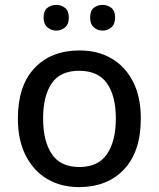

<svg xmlns="http://www.w3.org/2000/svg" viewBox="-20 -754 648 784"><path d="M555 -270Q555 -136 487 -63Q419 10 302 10Q230 10 174 -22.5Q118 -55 85.5 -118Q53 -181 53 -270Q53 -404 121 -476Q189 -548 305 -548Q379 -548 435 -515.5Q491 -483 523 -421Q555 -359 555 -270ZM156 -270Q156 -178 191.5 -125Q227 -72 304 -72Q381 -72 417 -125Q453 -178 453 -270Q453 -362 417 -413.5Q381 -465 303 -465Q226 -465 191 -413.5Q156 -362 156 -270ZM158 -682Q158 -710 173.5 -722Q189 -734 210 -734Q230 -734 245.5 -722Q261 -710 261 -682Q261 -655 245.5 -642Q230 -629 210 -629Q189 -629 173.5 -642.5Q158 -656 158 -682ZM348 -682Q348 -710 363 -722Q378 -734 399 -734Q419 -734 434.5 -722Q450 -710 450 -682Q450 -655 434.5 -642Q419 -629 399 -629Q378 -629 363 -642.5Q348 -656 348 -682Z"/></svg>

Font: Noto Sans New Tai Lue Medium
Style: Regular
Weight: 500
Version: Version 2.003